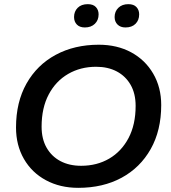

<svg xmlns="http://www.w3.org/2000/svg" viewBox="-20 -893 820 923"><path d="M356 10Q269 10 201 -26.5Q133 -63 95 -129Q57 -195 57 -280Q57 -402 107.5 -491.5Q158 -581 248 -629.5Q338 -678 455 -678Q543 -678 610.5 -641.5Q678 -605 716.5 -539Q755 -473 755 -388Q755 -266 704.5 -176.5Q654 -87 564.5 -38.5Q475 10 356 10ZM370 -96Q446 -96 505 -130.5Q564 -165 598 -229.5Q632 -294 632 -384Q632 -443 608 -485Q584 -527 541.5 -549.5Q499 -572 442 -572Q367 -572 307.5 -537.5Q248 -503 214 -438.5Q180 -374 180 -284Q180 -225 204 -183Q228 -141 270.5 -118.5Q313 -96 370 -96ZM583 -761Q559 -761 545 -775Q531 -789 531 -811Q531 -838 549 -855.5Q567 -873 597 -873Q623 -873 636 -859Q649 -845 649 -824Q649 -796 631.5 -778.5Q614 -761 583 -761ZM388 -761Q363 -761 349.5 -775Q336 -789 336 -811Q336 -838 353.5 -855.5Q371 -873 402 -873Q428 -873 441 -859Q454 -845 454 -824Q454 -796 436 -778.5Q418 -761 388 -761Z"/></svg>

Font: Gantari SemiBold
Style: Italic
Weight: 600
Italic angle: -10°
Designer: Anugrah Pasau
Foundry: Lafontype
Version: Version 1.000